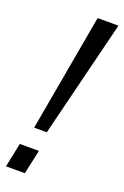

<svg xmlns="http://www.w3.org/2000/svg" viewBox="-150 -781 536 827"><g transform="rotate(20 118.0 -367.5)"><path d="M51 -198H109L242 -735H146.5ZM-6 0H80.5L104.5 -111H17Z"/></g></svg>

Font: League Gothic SemiCondensed Italic
Style: Regular
Weight: 400
Width: 4
Designer: The League of Moveable Type
Version: Version 1.600; ttfautohint (v1.8.3)